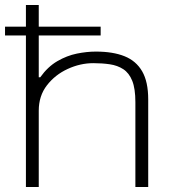

<svg xmlns="http://www.w3.org/2000/svg" viewBox="-20 -743 684 763"><path d="M83 0V-723H134V-436H140Q170 -478 208 -500Q246 -522 285.5 -530Q325 -538 361 -538Q429 -538 475 -519.5Q521 -501 545 -459.5Q569 -418 569 -348V0H518V-337Q518 -391 505.5 -422Q493 -453 470 -468Q447 -483 416.5 -487.5Q386 -492 351 -492Q299 -492 249 -469Q199 -446 166.5 -404Q134 -362 134 -303V0ZM0 -602V-637H380V-602Z"/></svg>

Font: Archivo Expanded Thin
Style: Regular
Weight: 250
Width: 7
Designer: Hector Gatti
Foundry: Omnibus-Type
Version: Version 2.001